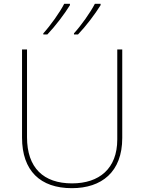

<svg xmlns="http://www.w3.org/2000/svg" viewBox="-20 -972 752 1002"><path d="M505 -945V-952H475C452 -907 402 -837 366 -798V-792H387C429 -836 476 -898 505 -945ZM345 -945V-952H315C292 -907 242 -837 206 -798V-792H227C269 -836 316 -898 345 -945ZM618 -252V-714H592V-244C592 -92 498 -15 356 -15C207 -15 121 -96 121 -256V-714H95V-254C95 -81 190 10 355 10C510 10 618 -74 618 -252Z"/></svg>

Font: Noto Sans Sinhala Thin
Style: Regular
Weight: 100
Designer: Jelle Bosma - Monotype Design Team
Foundry: Monotype Imaging Inc.
Version: Version 2.006